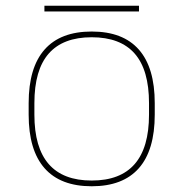

<svg xmlns="http://www.w3.org/2000/svg" viewBox="-20 -640 640 670"><path d="M300 10Q191 10 135.5 -53Q80 -116 80 -240V-280Q80 -404 135.5 -467Q191 -530 300 -530Q409 -530 464.5 -467Q520 -404 520 -280V-240Q520 -116 464.5 -53Q409 10 300 10ZM300 -10Q400 -10 450 -67.5Q500 -125 500 -240V-280Q500 -396 450 -453Q400 -510 300 -510Q200 -510 150 -453Q100 -396 100 -280V-240Q100 -125 150 -67.5Q200 -10 300 -10ZM135 -600V-620H465V-600Z"/></svg>

Font: M PLUS Code Latin Expanded Thin
Style: Regular
Weight: 250
Width: 7
Designer: Coji Morishita
Foundry: UNDERFOREST DESIGN
Version: Version 1.002; ttfautohint (v1.8.3)